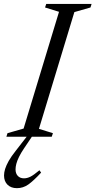

<svg xmlns="http://www.w3.org/2000/svg" viewBox="-52 -695 485 976"><path d="M248 -635 177 -657 183 -675H413.5L408 -657L326 -633.5L146 -40L217 -18L211 0H-19.5L-14 -18L68 -41.5ZM27 166Q27 187 38.5 199.2Q50 211.5 70 211.5Q85.5 211.5 102 203.5Q118.5 195.5 148.5 170.5L157 182.5Q118 224.5 91.8 243Q65.5 261.5 34 261.5Q4 261.5 -13.8 244Q-31.5 226.5 -31.5 197Q-31.5 181.5 -26 163.8Q-20.5 146 -7.8 123.2Q5 100.5 28 71.5L102.5 -24.5H126.5L70 59.5Q54.5 82.5 44.8 102.2Q35 122 31 137.8Q27 153.5 27 166Z"/></svg>

Font: Newsreader 24pt
Style: Italic
Weight: 400
Italic angle: -17°
Designer: Hugues Gentile
Foundry: Production Type
Version: Version 1.003